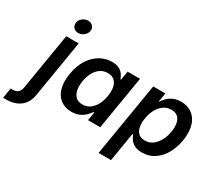

<svg xmlns="http://www.w3.org/2000/svg" viewBox="-260 -1127 1932 1696"><g transform="rotate(30 706.0 -279.0)"><path d="M112.3 -545.9H239.3L143.6 31.7Q134.3 90.8 105.7 128.9Q77.1 167 31.7 185.5Q-13.7 204.1 -73.7 204.1H-99.1L-82 100.1H-64Q-26.9 100.1 -7.6 82.5Q11.7 64.9 17.1 30.3ZM188.5 -623Q158.2 -623 139.9 -643.6Q121.6 -664.1 126.5 -692.9Q130.9 -721.7 156.2 -741.9Q181.6 -762.2 211.9 -762.2Q242.7 -762.2 261 -741.9Q279.3 -721.7 274.4 -692.9Q269.5 -664.1 244.4 -643.6Q219.2 -623 188.5 -623Z M483.4 9.8Q419.4 9.8 373.8 -23.4Q328.1 -56.6 309.1 -119.9Q290 -183.1 305.2 -272Q320.3 -363.3 360.6 -425.8Q400.9 -488.3 457.5 -520.5Q514.2 -552.7 577.1 -552.7Q625.5 -552.7 653.6 -536.6Q681.6 -520.5 696.3 -497.8Q710.9 -475.1 717.3 -455.6H723.1L737.8 -545.9H864.7L774.4 0H649.4L663.6 -86.4H655.8Q642.1 -65.9 619.6 -43.7Q597.2 -21.5 564 -5.9Q530.8 9.8 483.4 9.8ZM536.1 -94.7Q577.6 -94.7 610.1 -117.2Q642.6 -139.6 664.3 -179.7Q686 -219.7 694.8 -272.9Q703.6 -326.2 695.1 -365.5Q686.5 -404.8 661.4 -426.5Q636.2 -448.2 594.2 -448.2Q551.3 -448.2 518.3 -425.3Q485.4 -402.3 464.4 -362.8Q443.4 -323.2 435.1 -272.9Q426.8 -221.7 434.8 -181.4Q442.9 -141.1 468.3 -117.9Q493.7 -94.7 536.1 -94.7Z M875 204.1 999.5 -545.9H1123.5L1107.9 -455.6H1112.3Q1125.5 -476.1 1147.2 -498.8Q1168.9 -521.5 1201.9 -537.1Q1234.9 -552.7 1281.7 -552.7Q1337.9 -552.7 1380.6 -527.8Q1423.3 -502.9 1447.8 -454.6Q1472.2 -406.2 1472.2 -335.9Q1472.2 -275.9 1455.1 -214.8Q1438 -153.8 1404.3 -103Q1370.6 -52.2 1320.1 -21.2Q1269.5 9.8 1202.6 9.8Q1153.8 9.8 1124.3 -6.8Q1094.7 -23.4 1079.6 -46.9Q1064.5 -70.3 1057.6 -89.8H1050.3L1002 204.1ZM1170.9 -94.7Q1214.8 -94.7 1247.1 -116.9Q1279.3 -139.2 1300.8 -174.8Q1322.3 -210.4 1332.8 -251.5Q1343.3 -292.5 1343.3 -329.6Q1343.3 -383.3 1319.1 -415.8Q1294.9 -448.2 1244.1 -448.2Q1201.7 -448.2 1169.4 -427.2Q1137.2 -406.2 1115.7 -371.8Q1094.2 -337.4 1083.5 -296.1Q1072.8 -254.9 1072.8 -214.4Q1072.8 -159.2 1097.4 -127Q1122.1 -94.7 1170.9 -94.7Z"/></g></svg>

Font: Inter SemiBold
Style: Italic
Weight: 600
Italic angle: -9.3988°
Designer: Rasmus Andersson
Foundry: rsms
Version: Version 4.001;git-66647c0bb